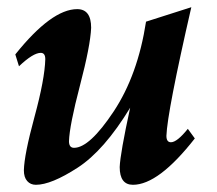

<svg xmlns="http://www.w3.org/2000/svg" viewBox="-20 -508 608 538"><path d="M352.5 9.8Q315.4 9.8 315.4 -40Q316.9 -78.1 344.7 -206.1Q271.5 -85.9 197.5 -38.1Q123.5 9.8 80.6 9.8Q65.4 9.8 56.2 -0.7Q46.9 -11.2 46.9 -30.8Q47.9 -74.7 76.7 -180.7Q105.5 -286.6 106.9 -342.3Q106.9 -359.9 94.2 -359.9Q72.8 -359.9 33.2 -322.3L22.9 -355.5Q124.5 -482.4 196.3 -482.4Q235.4 -482.4 235.4 -430.2Q233.4 -380.4 204.1 -268.6Q174.8 -156.7 173.3 -112.3Q173.3 -93.8 187.5 -93.8Q231 -93.8 298.6 -195.8Q366.2 -297.9 389.2 -447.3L516.1 -487.8Q448.7 -194.3 446.3 -127.4Q446.3 -109.4 459 -109.4Q476.1 -109.4 506.3 -147L525.9 -120.1Q424.3 9.8 352.5 9.8Z"/></svg>

Font: Kelvinch
Style: Bold Italic
Weight: 700
Italic angle: -10°
Designer: Paul James Miller
Foundry: High-Logic / Made with FontCreator
Version: Version 3.30 September 23, 2016